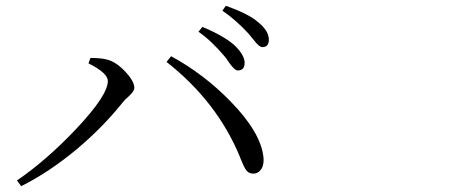

<svg xmlns="http://www.w3.org/2000/svg" viewBox="-20 -722 1540 658"><path d="M52.7 -84 38.1 -103.5Q139.6 -172.9 241.2 -280.3Q349.6 -395.5 349.6 -444.3Q349.6 -471.7 283.2 -504.9L290 -523.4Q327.1 -523.4 347.7 -517.6Q377.9 -509.8 409.2 -476.6Q440.4 -443.4 440.4 -420.9Q440.4 -409.2 420.9 -391.6Q407.2 -379.9 401.4 -372.1Q332 -285.2 243.2 -210.9Q148.4 -131.8 52.7 -84ZM847.7 -127Q832 -127 823.2 -139.6Q816.4 -148.4 804.7 -177.7Q802.7 -182.6 801.8 -185.5Q723.6 -374 550.8 -509.8L566.4 -529.3Q679.7 -467.8 771.5 -373Q873 -268.6 882.8 -184.6Q885.7 -158.2 875.5 -142.6Q865.2 -127 847.7 -127ZM794.9 -480.5Q784.2 -480.5 765.6 -506.8Q756.8 -520.5 751 -527.3Q705.1 -582 660.2 -613.3L673.8 -629.9Q750 -597.7 785.2 -565.4Q818.4 -532.2 818.4 -506.8Q818.4 -480.5 794.9 -480.5ZM878.9 -560.5Q868.2 -560.5 849.6 -585Q838.9 -598.6 832 -606.4Q789.1 -653.3 742.2 -685.5L753.9 -702.1Q832 -674.8 865.2 -645.5Q901.4 -616.2 901.4 -585.9Q901.4 -560.5 878.9 -560.5Z"/></svg>

Font: Bpmf Zihi Box R
Style: R
Weight: 400
Foundry: But Ko
Version: Version 1.320